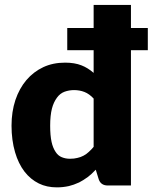

<svg xmlns="http://www.w3.org/2000/svg" viewBox="-20 -769 633 796"><path d="M368.2 -160.2V-360.4Q350.1 -379.9 330.1 -387.7Q310.1 -395.5 287.1 -395.5Q266.6 -395.5 247.6 -388.7Q229 -381.8 216.3 -364.3Q202.1 -345.2 195.3 -318.8Q188 -290 188 -248Q188 -207 193.8 -180.7Q199.2 -155.8 210.9 -138.7Q220.7 -123.5 236.3 -117.2Q252 -110.8 270 -110.8Q287.6 -110.8 300.8 -114.3Q314.5 -117.2 326.2 -123.5Q338.4 -129.9 348.1 -139.2Q359.9 -149.9 368.2 -160.2ZM592.8 -652.8V-561H522.9V0H426.8Q397.9 0 389.2 -25.9L377 -65.4Q357.9 -45.4 344.7 -35.6Q324.7 -21 308.1 -12.7Q284.7 -2 265.6 2.4Q241.2 7.8 215.8 7.8Q173.8 7.8 141.1 -8.3Q106.4 -25.4 81.5 -57.6Q56.2 -90.8 42.5 -137.7Q27.8 -188 27.8 -248Q27.8 -305.7 43.9 -354.5Q60.1 -402.3 89.4 -437Q119.1 -471.7 159.7 -490.7Q199.7 -509.3 250 -509.3Q289.6 -509.3 317.9 -498Q344.2 -487.8 368.2 -466.8V-561H258.8V-652.8H368.2V-748.5H522.9V-652.8Z"/></svg>

Font: Lato-ExtraBold
Style: Regular
Weight: 500
Designer: Lukasz Dziedzic with Adam Twardoch and Botio Nikoltchev
Foundry: tyPoland Lukasz Dziedzic
Version: ""